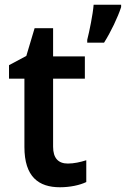

<svg xmlns="http://www.w3.org/2000/svg" viewBox="-20 -780 531 810"><path d="M491 -750V-760H375C372 -720 357 -647 348 -612V-600H419C448 -646 477 -707 491 -750ZM266 -90C226 -90 204 -113 204 -161V-448H338V-542H204V-661H126L91 -544L18 -505V-448H83V-160C83 -34 143 10 233 10C276 10 317 1 344 -12V-104C319 -96 292 -90 266 -90Z"/></svg>

Font: Noto Sans Kannada SemiCondensed SemiBold
Style: Regular
Weight: 600
Width: 4
Designer: Jelle Bosma - Monotype Design Team
Foundry: Monotype Imaging Inc.
Version: Version 2.005